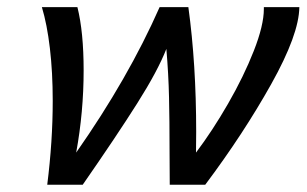

<svg xmlns="http://www.w3.org/2000/svg" viewBox="-20 -508 843 528"><path d="M519.5 -145.5Q519.5 -107.9 519 -88.4Q564 -147.9 607.2 -222.9Q650.4 -297.9 678 -368.2Q705.6 -438.5 705.6 -483.4V-488.3H803.2Q802.2 -413.1 725.8 -276.6Q649.4 -140.1 544.4 0H446.8Q446.3 -29.3 446.3 -88.9Q446.3 -177.7 444.8 -241Q443.4 -304.2 437.5 -373.5Q414.1 -313.5 357.4 -223.9Q300.8 -134.3 207.5 0H109.9Q125 -119.6 125 -230.5Q125 -309.1 117.2 -375.2Q109.4 -441.4 95.2 -488.3H192.9Q210 -419.9 210 -314.5Q210 -200.2 189.5 -88.4Q332.5 -292.5 418.9 -488.3H498Q519.5 -332 519.5 -145.5Z"/></svg>

Font: Lesson One
Style: Italic
Weight: 400
Italic angle: -14°
Designer: But Ko, Victor Gaultney, Annie Olsen, Julie Remington, Don Collingsworth, Eric Hays, Becca Hirsbrunner
Version: Version 1.100